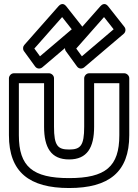

<svg xmlns="http://www.w3.org/2000/svg" viewBox="-20 -907 696 967"><path d="M153 -662.5 292.9 -821 341.4 -759.5 181.4 -623.5ZM102.3 -680.5C95 -672.3 93.8 -658.9 100.8 -649.3L156.8 -572.3C166.8 -558.5 183.5 -559.7 193.2 -567.9L392.2 -736.9C401.9 -745.2 404 -760.8 395.6 -771.5L313.6 -875.5C296.8 -896.9 280 -881.9 275.3 -876.5ZM364 -662.5 503.9 -821 552.4 -759.5 392.4 -623.5ZM313.3 -680.5C306 -672.3 304.8 -658.9 311.8 -649.3L367.8 -572.3C377.8 -558.5 394.5 -559.7 404.2 -567.9L603.2 -736.9C612.9 -745.2 615 -760.8 606.6 -771.5L524.6 -875.5C507.8 -896.9 491 -881.9 486.3 -876.5ZM25 -513V-226C25 -39.9 127.9 40 328 40C528.1 40 631 -39.9 631 -226V-513C631 -528.1 616.7 -538 606 -538H429C413.9 -538 404 -523.7 404 -513V-269C404 -172.6 385.2 -154 328 -154C270.8 -154 252 -172.6 252 -269V-513C252 -528.1 237.7 -538 227 -538H50C34.9 -538 25 -523.7 25 -513ZM75 -488H202V-269C202 -163.4 237.2 -104 328 -104C418.8 -104 454 -163.4 454 -269V-488H581V-226C581 -68.1 511.9 -10 328 -10C144.1 -10 75 -68.1 75 -226Z"/></svg>

Font: Hussar Techniczny
Style: Bold 
Weight: 700
Foundry: Cannot Into Space Fonts
Version: Version 0.77